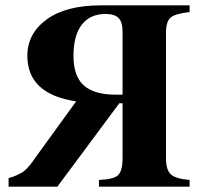

<svg xmlns="http://www.w3.org/2000/svg" viewBox="-20 -696 776 716"><path d="M114 -111 264 -318Q82 -345 82 -488Q82 -571 154 -623.5Q226 -676 356 -676H687V-651Q632 -645 615.5 -630Q599 -615 599 -573V-106Q599 -62 617.5 -45.5Q636 -29 687 -25V0H349V-25Q404 -27 420.5 -43Q437 -59 437 -106V-311H425L194 0H12V-32Q28 -36 41 -42Q54 -48 62 -52.5Q70 -57 79 -66.5Q88 -76 91.5 -80Q95 -84 103.5 -96Q112 -108 114 -111ZM437 -343V-578Q437 -614 422 -629Q407 -644 374 -644Q316 -644 285 -604Q254 -564 254 -488Q254 -412 292.5 -377.5Q331 -343 411 -343Z"/></svg>

Font: STIX
Style: Bold
Weight: 700
Designer: MicroPress Inc., with final additions and corrections provided by Coen Hoffman, Elsevier (retired)
Version: Version 1.1.1